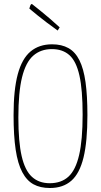

<svg xmlns="http://www.w3.org/2000/svg" viewBox="-20 -932 506 962"><path d="M230 10Q182 10 148 -8.5Q114 -27 91.5 -69.5Q69 -112 58.5 -182Q48 -252 48 -355Q48 -482 69 -560Q90 -638 133 -674Q176 -710 241 -710Q289 -710 323 -691Q357 -672 378 -630Q399 -588 408.5 -520.5Q418 -453 418 -355Q418 -223 398.5 -143Q379 -63 337.5 -26.5Q296 10 230 10ZM229 -14Q287 -14 323 -47Q359 -80 376.5 -155.5Q394 -231 394 -358Q394 -482 378 -553.5Q362 -625 328 -655.5Q294 -686 240 -686Q184 -686 146.5 -653Q109 -620 90.5 -545Q72 -470 72 -343Q72 -222 88.5 -150Q105 -78 140 -46Q175 -14 229 -14ZM269 -779Q241 -799 215 -818.5Q189 -838 169.5 -854Q150 -870 138.5 -879.5Q127 -889 127 -889Q127 -889 130.5 -900.5Q134 -912 140 -912Q140 -912 152 -902.5Q164 -893 184.5 -876.5Q205 -860 229.5 -839Q254 -818 279 -795Q279 -795 276.5 -791Q274 -787 271.5 -783Q269 -779 269 -779Z"/></svg>

Font: Yanone Kaffeesatz ExtraLight ExtraLight
Style: Regular
Weight: 250
Version: Version 2.003